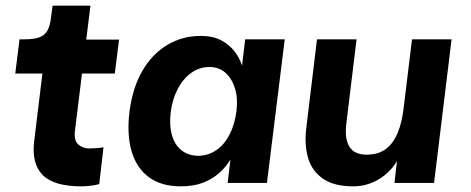

<svg xmlns="http://www.w3.org/2000/svg" viewBox="-20 -647 1666 679"><path d="M268 12Q170 12 130.5 -28.5Q91 -69 101 -149L130 -387H34L49 -508H68Q100 -508 119 -515Q138 -522 147.5 -538.5Q157 -555 160 -582L166 -627H300L285 -507H401L386 -387H270L245 -184Q241 -149 257.5 -135.5Q274 -122 294 -122Q304 -122 319 -123Q334 -124 346 -126L331 4Q318 8 299 10Q280 12 268 12Z M619 12Q551 12 507 -20Q463 -52 445.5 -111.5Q428 -171 438 -253Q449 -337 483.5 -396.5Q518 -456 571.5 -488Q625 -520 690 -520Q732 -520 761 -505Q790 -490 808.5 -466.5Q827 -443 836 -415L847 -508H987L924 0H785L795 -83Q779 -56 754.5 -34.5Q730 -13 697 -0.5Q664 12 619 12ZM683 -96Q717 -97 745 -116Q773 -135 791.5 -170.5Q810 -206 816 -253Q822 -297 811.5 -332.5Q801 -368 778 -389Q755 -410 721 -410Q685 -410 656 -389Q627 -368 608.5 -332.5Q590 -297 584 -253Q578 -205 588 -169.5Q598 -134 622.5 -115Q647 -96 683 -96Z M1577 -508 1515 0H1375L1384 -78Q1374 -60 1358 -43.5Q1342 -27 1322 -14.5Q1302 -2 1278.5 5Q1255 12 1229 12Q1162 12 1123 -14.5Q1084 -41 1070 -87Q1056 -133 1063 -193L1101 -508H1241L1205 -212Q1198 -157 1215.5 -128.5Q1233 -100 1276 -100Q1318 -100 1344.5 -120Q1371 -140 1386.5 -177.5Q1402 -215 1408 -269L1437 -508Z"/></svg>

Font: Inclusive Sans
Style: Bold Italic
Weight: 700
Italic angle: -7°
Designer: Olivia King
Foundry: Olivia King
Version: Version 2.004